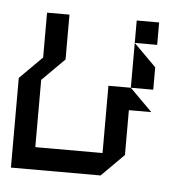

<svg xmlns="http://www.w3.org/2000/svg" viewBox="-35 -259 373 384"><g transform="rotate(5 151.5 -67.5)"><path d="M225 -180V-225H270V-180ZM225 -90V-180L270 -135V-90ZM45 45H180V-90H225L270 -45H225V45L180 90H0V-90L45 -135V-225H90V-135L45 -90Z"/></g></svg>

Font: Rubik Iso
Style: Regular
Weight: 400
Designer: Hubert and Fischer, NaN
Foundry: Hubert and Fischer, NaN
Version: Version 2.200